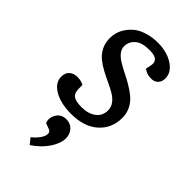

<svg xmlns="http://www.w3.org/2000/svg" viewBox="-240 -590 919 919"><g transform="rotate(45 219.0 -130.5)"><path d="M208 -43.9Q252.9 -43.9 281 -64.9Q309.1 -85.9 309.1 -123Q309.1 -145 295.9 -162.8Q282.7 -180.7 261.7 -193.1Q240.7 -205.6 215.1 -217.3Q189.5 -229 163.8 -242.7Q138.2 -256.3 117.2 -273.2Q96.2 -290 83 -315.7Q69.8 -341.3 69.8 -374Q69.8 -392.6 75.2 -411.6Q80.6 -430.7 94.2 -450.7Q107.9 -470.7 127.7 -486.1Q147.5 -501.5 179.2 -511.2Q210.9 -521 250 -521Q310.5 -521 352.8 -493.4Q395 -465.8 395 -424.8Q395 -402.3 381.8 -389.2Q368.7 -376 347.2 -376Q314.9 -376 295.9 -393.1L301.8 -421.9Q306.6 -443.4 293.5 -455.6Q280.3 -467.8 246.1 -467.8Q193.8 -467.8 169.9 -446.5Q146 -425.3 146 -394Q146 -375.5 158.9 -359.4Q171.9 -343.3 192.9 -330.6Q213.9 -317.9 239 -305.4Q264.2 -293 289.6 -278.1Q314.9 -263.2 335.9 -245.6Q356.9 -228 369.9 -202.4Q382.8 -176.8 382.8 -146Q382.8 -75.2 333 -30.5Q283.2 14.2 195.8 14.2Q125 14.2 80.6 -11.7Q36.1 -37.6 36.1 -79.1Q36.1 -105.5 52.2 -119.1Q68.4 -132.8 91.8 -132.8Q118.2 -132.8 136.2 -122.1V-96.2Q136.2 -67.9 152.1 -55.9Q168 -43.9 208 -43.9ZM161.1 259.8Q208.5 228 234.9 188Q261.2 147.9 261.2 113.8Q261.2 86.9 243.9 67.4Q226.6 47.9 198.2 47.9Q163.6 47.9 147.5 75.4Q131.3 103 142.1 129.9L169.9 140.1Q185.1 145 185.1 159.2Q185.1 176.3 171.1 195.3Q157.2 214.4 137.2 230Z"/></g></svg>

Font: Literata Book
Style: Italic
Weight: 400
Italic angle: -3°
Designer: Latin by Veronika Burian and Jose Scaglione. Greek by Irene Vlachou. Cyrillic by Vera Evstafieva
Foundry: TypeTogether
Version: Version 1.003;PS 001.003;hotconv 1.0.88;makeotf.lib2.5.64775